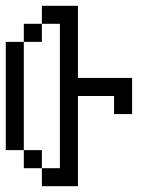

<svg xmlns="http://www.w3.org/2000/svg" viewBox="-20 -645 540 665"><path d="M125 -62.5V0H250V-312.5H375V-250H437.5Q437.5 -250 437.5 -375H250Q250 -375 250 -625H125V-562.5H62.5V-500H0Q0 -500 0 -125H62.5V-62.5ZM125 -62.5V-125H62.5Q62.5 -125 62.5 -500H125V-562.5H187.5Q187.5 -562.5 187.5 -62.5Z"/></svg>

Font: BFUnifontExMono
Style: Regular
Weight: 500
Version: Version 15.0.06